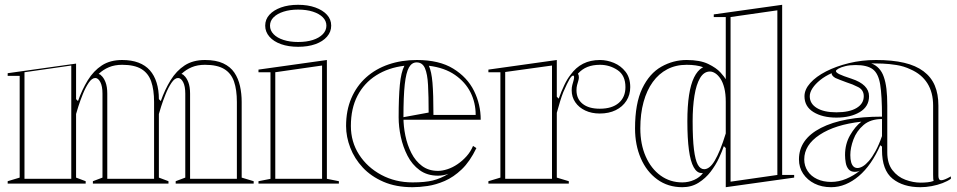

<svg xmlns="http://www.w3.org/2000/svg" viewBox="-20 -765 3987 800"><path d="M12 0V-10L62 -25V-449H12V-460L297 -500V-352L305 -344Q322 -392 346 -431Q370 -470 404.5 -492.5Q439 -515 489 -515Q528 -515 557 -504Q586 -493 604.5 -472Q623 -451 632.5 -420.5Q642 -390 642 -352V-25L682 -10V0H367V-10L407 -25V-375Q407 -406 398 -423Q389 -440 377 -440Q363 -440 349.5 -420Q336 -400 325 -372.5Q314 -345 306.5 -321.5Q299 -298 297 -290V-25L337 -10V0ZM712 0V-10L752 -25V-375Q752 -406 743 -423Q734 -440 722 -440Q708 -440 694.5 -420Q681 -400 670 -372.5Q659 -345 651.5 -321.5Q644 -298 642 -290V-352L650 -344Q667 -392 691 -431Q715 -470 749.5 -492.5Q784 -515 834 -515Q880 -515 910 -501Q940 -487 956.5 -462.5Q973 -438 980 -406.5Q987 -375 987 -340V-25L1037 -10V0ZM82 -20H277V-492L82 -464ZM427 -20H622V-340Q622 -391 610 -425.5Q598 -460 569 -477.5Q540 -495 489 -495Q458 -495 434 -485Q410 -475 391 -457Q394 -456 397 -454.5Q400 -453 401 -451Q412 -442 419.5 -423Q427 -404 427 -375ZM772 -20H967V-340Q967 -391 955 -425.5Q943 -460 914 -477.5Q885 -495 834 -495Q803 -495 779 -485Q755 -475 736 -457Q739 -456 742 -454.5Q745 -453 746 -451Q757 -442 764.5 -423Q772 -404 772 -375Z M1222.5 -570Q1182 -570 1151 -581Q1120 -592 1102.5 -612.2Q1085 -632.5 1085 -658Q1085 -684.3 1102.5 -703.5Q1119.9 -722.7 1150.8 -733.9Q1181.7 -745 1222 -745Q1262.6 -745 1293.7 -733.9Q1324.8 -722.7 1342.4 -703.5Q1360 -684.3 1360 -658Q1360 -632.5 1342.5 -612.2Q1325 -592 1294 -581Q1262.9 -570 1222.5 -570ZM1057 0V-10L1107 -19.8V-464H1057V-475L1342 -515V-20L1392 -10V0ZM1127 -20H1322V-492L1127 -464ZM1222 -590Q1257.2 -590 1283.6 -598.5Q1310 -607 1325 -622.5Q1340 -638 1340 -658Q1340 -678 1325 -693Q1310 -708 1283.6 -716.5Q1257.2 -725 1222 -725Q1188.3 -725 1161.7 -716.5Q1135 -708 1120 -693Q1105 -678 1105 -658Q1105 -638 1120 -622.5Q1135 -607 1161.7 -598.5Q1188.3 -590 1222 -590Z M1717 -515Q1810 -515 1868.5 -479Q1927 -443 1955 -386.5Q1983 -330 1983 -266H1657V-276L1766 -296Q1766 -364 1763.5 -410.5Q1761 -457 1750.5 -481Q1740 -505 1716 -505Q1696 -505 1684 -484Q1672 -463 1666.5 -413.5Q1661 -364 1661 -276Q1661 -239 1669 -200Q1677 -161 1694 -127.5Q1711 -94 1738.5 -73.5Q1766 -53 1805 -53Q1823 -53 1844.5 -60Q1866 -67 1886.5 -81Q1907 -95 1924 -114Q1941 -133 1951 -157L1965 -148Q1938 -92 1904 -59.5Q1870 -27 1833 -11Q1796 5 1761.5 10Q1727 15 1699 15Q1630 15 1578 -7.5Q1526 -30 1491.5 -67Q1457 -104 1439.5 -149.5Q1422 -195 1422 -240Q1422 -305 1444 -356Q1466 -407 1505.5 -442.5Q1545 -478 1599 -496.5Q1653 -515 1717 -515ZM1442 -240Q1442 -174 1476 -121Q1510 -68 1568.5 -36.5Q1627 -5 1699 -5Q1751 -5 1783.5 -13Q1816 -21 1849 -41Q1838 -37 1827 -35Q1816 -33 1805 -33Q1760 -33 1728.5 -56Q1697 -79 1678 -116Q1659 -153 1650 -195Q1641 -237 1641 -276Q1641 -359 1646 -411.5Q1651 -464 1665 -491Q1598 -483 1547.5 -451Q1497 -419 1469.5 -366Q1442 -313 1442 -240ZM1786 -286H1962Q1962 -337 1940.5 -380Q1919 -423 1875.5 -453Q1832 -483 1767 -491Q1778 -467 1782 -420Q1786 -373 1786 -286Z M2015 0V-10L2065 -25V-464H2015V-475L2300 -515V-362L2308 -354Q2319 -385 2331.5 -411Q2344 -437 2357 -453Q2379 -484 2409.5 -499.5Q2440 -515 2480 -515Q2509 -515 2538 -503Q2567 -491 2586.5 -466Q2606 -441 2606 -402Q2606 -370 2590 -345Q2574 -320 2545.5 -306Q2517 -292 2479 -292Q2445 -292 2418.5 -304.5Q2392 -317 2377 -339Q2362 -361 2362 -389Q2362 -401 2364.5 -410.5Q2367 -420 2369.5 -428.5Q2372 -437 2372 -443Q2372 -450 2368 -450Q2362 -450 2353 -435Q2344 -420 2327 -381Q2321 -366 2314 -343.5Q2307 -321 2300 -295V-25L2350 -10V0ZM2280 -492 2085 -465V-20H2280ZM2480 -495Q2450 -495 2427.5 -486Q2405 -477 2388 -458Q2390 -455 2391 -451.5Q2392 -448 2392 -443Q2392 -436 2389.5 -428Q2387 -420 2384.5 -410.5Q2382 -401 2382 -389Q2382 -353 2407.5 -332.5Q2433 -312 2479 -312Q2530 -312 2558 -336Q2586 -360 2586 -402Q2586 -451 2553 -473Q2520 -495 2480 -495Z M2823 15Q2763 15 2718.5 -17.5Q2674 -50 2650 -105.5Q2626 -161 2626 -230Q2626 -334 2656 -396.5Q2686 -459 2735.5 -487Q2785 -515 2841 -515Q2897 -515 2931 -498.5Q2965 -482 2982 -463Q2999 -444 3004 -435V-694H2954V-705L3239 -745V-36H3289V-25L3004 15V-148L2996 -156Q2989 -135 2975.5 -106Q2962 -77 2941 -49.5Q2920 -22 2890.5 -3.5Q2861 15 2823 15ZM2823 -5Q2849 -5 2872.5 -15.5Q2896 -26 2909 -44Q2907 -44 2906 -44Q2905 -44 2903 -44Q2884 -44 2870.5 -68Q2857 -92 2850.5 -140Q2844 -188 2844 -260Q2844 -323 2851 -368.5Q2858 -414 2872 -442.5Q2886 -471 2906 -483Q2908 -484 2908.5 -484Q2909 -484 2910 -485Q2882 -495 2841 -495Q2796 -495 2760.5 -476.5Q2725 -458 2700 -423.5Q2675 -389 2661.5 -340Q2648 -291 2648 -230Q2648 -164 2670.5 -113Q2693 -62 2732.5 -33.5Q2772 -5 2823 -5ZM2914 -60Q2925 -60 2936 -68.5Q2947 -77 2958 -95.5Q2969 -114 2980.5 -142Q2992 -170 3004 -209V-341Q3004 -374 2998 -398Q2992 -422 2982 -437Q2972 -452 2960.5 -459.5Q2949 -467 2938 -467Q2913 -467 2897 -440Q2881 -413 2873.5 -366Q2866 -319 2866 -260Q2866 -186 2871.5 -142Q2877 -98 2887.5 -79Q2898 -60 2914 -60ZM3024 -8 3219 -36V-722L3024 -694Z M3630 -515Q3698 -515 3747 -503.5Q3796 -492 3828 -468Q3860 -444 3875 -408.5Q3890 -373 3890 -325V-32Q3890 -25 3892.5 -19.5Q3895 -14 3902 -14Q3908 -14 3918 -18Q3928 -22 3942 -30V-20Q3928 -10 3907 -2Q3886 6 3862 10.5Q3838 15 3815 15Q3743 15 3699 -20.5Q3655 -56 3655 -140Q3655 -142 3655 -143.5Q3655 -145 3655 -147.5Q3655 -150 3655 -154L3648 -160Q3630 -119 3607.5 -86.5Q3585 -54 3558.5 -31.5Q3532 -9 3503 3Q3474 15 3443 15Q3404 15 3374 0Q3344 -15 3326.5 -41Q3309 -67 3309 -101Q3309 -185 3400.5 -232Q3492 -279 3655 -279Q3655 -366 3647.5 -412.5Q3640 -459 3616.5 -476.5Q3593 -494 3545 -494Q3521 -494 3502.5 -489.5Q3484 -485 3473.5 -479Q3463 -473 3463 -469Q3463 -463 3477 -456Q3491 -449 3528 -437Q3601 -413 3601 -364Q3601 -321 3562.5 -298Q3524 -275 3465 -275Q3407 -275 3369.5 -298Q3332 -321 3332 -364Q3332 -392 3356 -419Q3380 -446 3422 -467.5Q3464 -489 3517.5 -502Q3571 -515 3630 -515ZM3655 -269Q3607 -269 3578 -244Q3549 -219 3536 -184Q3523 -149 3523 -119Q3523 -101 3526.5 -89Q3530 -77 3536.5 -71Q3543 -65 3553 -65Q3563 -65 3575 -72Q3587 -79 3600.5 -94.5Q3614 -110 3628 -135.5Q3642 -161 3655 -198ZM3443 -7Q3475 -7 3506 -20Q3537 -33 3563 -54Q3557 -51 3552 -50Q3547 -49 3542 -49Q3525 -49 3516 -59.5Q3507 -70 3504 -86.5Q3501 -103 3501 -119Q3501 -165 3522 -201.5Q3543 -238 3569 -258Q3460 -246 3395.5 -203.5Q3331 -161 3331 -101Q3331 -74 3345 -52.5Q3359 -31 3384.5 -19Q3410 -7 3443 -7ZM3610 -501Q3629 -494 3642 -480Q3655 -466 3662 -446Q3670 -424 3673.5 -394.5Q3677 -365 3677 -325V-130Q3677 -84 3698.5 -56Q3720 -28 3752.5 -16Q3785 -4 3816 -4Q3831 -4 3845 -5.5Q3859 -7 3870 -11Q3869 -13 3868.5 -19Q3868 -25 3868 -37V-325Q3868 -380 3844 -418Q3820 -456 3774 -476Q3747 -489 3716 -494Q3685 -499 3657.5 -500Q3630 -501 3610 -501ZM3465 -297Q3519 -297 3549 -315Q3579 -333 3579 -364Q3579 -390 3556 -402Q3533 -414 3507 -422Q3493 -427 3480.5 -432Q3468 -437 3461 -440Q3445 -449 3445 -460Q3418 -448 3397.5 -431.5Q3377 -415 3365.5 -397.5Q3354 -380 3354 -364Q3354 -333 3383.5 -315Q3413 -297 3465 -297Z"/></svg>

Font: Kalnia Glaze Thin
Style: Regular
Weight: 100
Version: Version 1.110